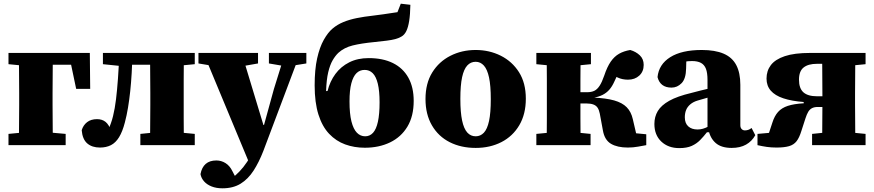

<svg xmlns="http://www.w3.org/2000/svg" viewBox="-20 -787 4739 1041"><path d="M82 0Q83 -30 83 -67.5Q83 -105 83.5 -144Q84 -183 84 -217V-283Q84 -317 83.5 -356Q83 -395 83 -433Q83 -471 82 -500H267Q266 -471 266 -433Q266 -395 265.5 -356Q265 -317 265 -283V-217Q265 -183 265.5 -144Q266 -105 266 -67.5Q266 -30 267 0ZM213 -436V-500H467L469 -305H393L354 -491L420 -436ZM26 0V-61L129 -71H224L336 -61V0ZM26 -439V-500H158V-429H129Z M522 13Q479 13 453 -9.5Q427 -32 423 -81Q431 -108 452 -124.5Q473 -141 506 -141Q534 -141 552.5 -126Q571 -111 583 -76L571 -75H572L566 -78Q574 -99 581 -118Q588 -137 593 -158Q603 -199 609 -248.5Q615 -298 619.5 -360Q624 -422 627 -500H699Q697 -443 694 -391Q691 -339 686 -292Q681 -245 674 -203Q667 -161 657 -123Q644 -73 625.5 -43Q607 -13 581.5 0Q556 13 522 13ZM538 -439V-500H655V-429H636ZM670 -436V-500H846V-436ZM741 0V-61L840 -71H931L1036 -61V0ZM793 0Q794 -31 794 -68Q794 -105 794.5 -144Q795 -183 795 -217V-283Q795 -317 794.5 -356Q794 -395 794 -433Q794 -471 793 -500H977Q977 -471 976.5 -433Q976 -395 976 -356Q976 -317 976 -283V-217Q976 -183 976 -144Q976 -105 976.5 -68Q977 -31 977 0ZM901 -429V-500H1036V-439L931 -429Z M1186 234Q1153 234 1127.5 224Q1102 214 1086.5 196.5Q1071 179 1067 157Q1074 120 1095.5 101.5Q1117 83 1153 83Q1180 83 1203 97.5Q1226 112 1240 141L1264 187L1228 186L1239 178Q1258 164 1279 142Q1300 120 1319.5 91Q1339 62 1352 28L1378 -40L1394 -46L1465 -304L1526 -500H1608L1408 31Q1384 93 1354.5 138.5Q1325 184 1284.5 209Q1244 234 1186 234ZM1333 101 1083 -500H1290L1408 -110L1436 -100ZM1056 -443V-500H1379V-443L1288 -427H1152ZM1438 -443V-500H1641V-443L1547 -428H1526Z M1958 14Q1901 14 1851.5 -4Q1802 -22 1764.5 -61.5Q1727 -101 1706.5 -166Q1686 -231 1686 -324Q1686 -410 1699.5 -470.5Q1713 -531 1735.5 -571Q1758 -611 1783 -632Q1809 -654 1842 -667.5Q1875 -681 1915 -689Q1955 -697 2001 -702Q2033 -706 2058 -709.5Q2083 -713 2101.5 -716Q2120 -719 2135 -721L2153 -767L2205 -761Q2204 -708 2198.5 -673.5Q2193 -639 2183 -618.5Q2173 -598 2157 -589Q2142 -580 2123 -575Q2104 -570 2076.5 -566.5Q2049 -563 2010 -559Q1938 -552 1892 -540.5Q1846 -529 1815 -501Q1798 -485 1783.5 -460Q1769 -435 1759.5 -395Q1750 -355 1748 -293L1756 -294Q1769 -346 1798.5 -386Q1828 -426 1873.5 -449Q1919 -472 1979 -472Q2056 -472 2110.5 -445Q2165 -418 2194 -366Q2223 -314 2223 -240Q2223 -157 2189 -100.5Q2155 -44 2095 -15Q2035 14 1958 14ZM1960 -48Q1985 -48 2002.5 -67Q2020 -86 2029 -127Q2038 -168 2038 -232Q2038 -294 2028.5 -333Q2019 -372 2001 -390Q1983 -408 1957 -408Q1931 -408 1913 -390.5Q1895 -373 1885 -335.5Q1875 -298 1875 -237Q1875 -170 1885.5 -128.5Q1896 -87 1915 -67.5Q1934 -48 1960 -48Z M2559 15Q2480 15 2418.5 -16Q2357 -47 2322 -107Q2287 -167 2287 -250Q2287 -335 2323.5 -394Q2360 -453 2422 -484.5Q2484 -516 2559 -516Q2633 -516 2695 -485Q2757 -454 2794 -395.5Q2831 -337 2831 -252Q2831 -168 2795.5 -108Q2760 -48 2698.5 -16.5Q2637 15 2559 15ZM2559 -48Q2585 -48 2603.5 -67.5Q2622 -87 2631.5 -131Q2641 -175 2641 -249Q2641 -323 2631.5 -367Q2622 -411 2603.5 -431.5Q2585 -452 2559 -452Q2532 -452 2513.5 -432Q2495 -412 2485.5 -368.5Q2476 -325 2476 -251Q2476 -178 2485.5 -133.5Q2495 -89 2513.5 -68.5Q2532 -48 2559 -48Z M2888 0V-61L2991 -71H3082L3182 -61V0ZM2888 -439V-500H3184V-439L3082 -429H2991ZM2944 0Q2944 -31 2944.5 -68Q2945 -105 2945 -144Q2945 -183 2945 -217V-283Q2945 -317 2945 -356Q2945 -395 2944.5 -433Q2944 -471 2944 -500H3128Q3128 -471 3127.5 -433Q3127 -395 3127 -355.5Q3127 -316 3127 -280V-226Q3127 -188 3127 -147Q3127 -106 3127.5 -68.5Q3128 -31 3128 0ZM3249 -79 3232 -171Q3228 -191 3220 -203Q3212 -215 3197 -220.5Q3182 -226 3160 -226H3075V-287H3163Q3186 -287 3202 -294.5Q3218 -302 3231 -322Q3244 -342 3256 -377Q3272 -425 3291.5 -453Q3311 -481 3336.5 -495.5Q3362 -510 3397 -516Q3428 -507 3449 -487Q3470 -467 3470 -435Q3470 -399 3446 -377Q3422 -355 3385 -355Q3354 -355 3329.5 -366.5Q3305 -378 3285 -397L3366 -440Q3350 -418 3337 -396.5Q3324 -375 3311 -345Q3299 -318 3283.5 -300.5Q3268 -283 3247 -272.5Q3226 -262 3195 -256V-258Q3266 -255 3310 -242.5Q3354 -230 3378 -205.5Q3402 -181 3411 -141L3442 -8L3319 -75L3484 -59V0Q3467 3 3440 8Q3413 13 3384 13Q3327 13 3292.5 -7.5Q3258 -28 3249 -79Z M3663 16Q3603 16 3565.5 -19.5Q3528 -55 3528 -115Q3528 -154 3546.5 -185Q3565 -216 3608.5 -240.5Q3652 -265 3728 -283Q3753 -290 3778 -296Q3803 -302 3828 -308Q3853 -314 3877 -320V-276Q3850 -267 3820 -258.5Q3790 -250 3763 -242Q3739 -235 3723 -221.5Q3707 -208 3700 -190.5Q3693 -173 3693 -151Q3693 -119 3711.5 -102Q3730 -85 3762 -85Q3777 -85 3791 -89Q3805 -93 3820.5 -101Q3836 -109 3855 -121L3860 -70H3813Q3795 -47 3776 -27.5Q3757 -8 3730.5 4Q3704 16 3663 16ZM3947 15Q3891 15 3860.5 -11.5Q3830 -38 3821 -85L3816 -87V-353Q3816 -392 3807.5 -414Q3799 -436 3780.5 -446Q3762 -456 3732 -456Q3710 -456 3688.5 -452Q3667 -448 3643 -441L3702 -490L3700 -416Q3699 -360 3675.5 -336Q3652 -312 3621 -312Q3590 -312 3571 -326.5Q3552 -341 3545 -369Q3552 -438 3614 -477Q3676 -516 3785 -516Q3857 -516 3903.5 -496Q3950 -476 3972 -434Q3994 -392 3994 -327V-108Q3994 -95 4001 -87.5Q4008 -80 4019 -80Q4028 -80 4037 -83Q4046 -86 4055 -93L4075 -54Q4057 -21 4025 -3Q3993 15 3947 15Z M4373 -500H4673V-439L4571 -429L4501 -441H4409Q4362 -441 4337 -421Q4312 -401 4312 -355Q4312 -308 4336 -286.5Q4360 -265 4410 -265H4486V-207H4414Q4395 -207 4382.5 -200.5Q4370 -194 4362 -180.5Q4354 -167 4347 -145L4325 -77Q4314 -41 4299 -21.5Q4284 -2 4258 5.5Q4232 13 4190 13Q4162 13 4137.5 9.5Q4113 6 4087 0V-61L4222 -73L4137 -29L4168 -123Q4179 -158 4198.5 -180Q4218 -202 4251.5 -213Q4285 -224 4338 -227L4337 -234Q4272 -239 4227 -254Q4182 -269 4159 -295.5Q4136 -322 4136 -361Q4136 -403 4159.5 -434Q4183 -465 4235 -482.5Q4287 -500 4373 -500ZM4437 0Q4438 -31 4438 -68Q4438 -105 4438.5 -144Q4439 -183 4439 -217V-268Q4439 -310 4438.5 -352Q4438 -394 4438 -432.5Q4438 -471 4437 -500H4618Q4617 -471 4617 -433Q4617 -395 4616.5 -356Q4616 -317 4616 -283V-217Q4616 -183 4616.5 -144Q4617 -105 4617 -68Q4617 -31 4618 0ZM4383 0V-61L4480 -71H4571L4673 -61V0Z"/></svg>

Font: Source Serif 4 ExtraBold
Style: Regular
Weight: 800
Designer: Frank Grießhammer
Foundry: Adobe Systems Incorporated
Version: Version 4.004;hotconv 1.0.116;makeotfexe 2.5.65601